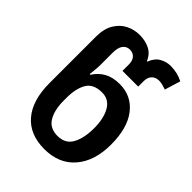

<svg xmlns="http://www.w3.org/2000/svg" viewBox="-221 -885 1010 1010"><g transform="rotate(45 284.0 -380.0)"><path d="M289 10Q180 10 121.5 -59Q63 -128 63 -255V-600Q63 -659 85.5 -696.5Q108 -734 143.5 -752Q179 -770 220 -770Q261 -770 294 -754Q327 -738 344 -699H347Q362 -738 390.5 -754Q419 -770 450 -770Q501 -770 543 -748L516 -660Q502 -665 488.5 -668.5Q475 -672 461 -672Q437 -672 421.5 -656.5Q406 -641 406 -612V-572H289V-620Q289 -648 275 -663.5Q261 -679 238 -679Q214 -679 199.5 -660.5Q185 -642 185 -603V-515Q185 -496 183 -476.5Q181 -457 179 -438H184Q207 -474 242 -493.5Q277 -513 328 -513Q416 -513 468.5 -445.5Q521 -378 521 -255Q521 -133 459.5 -61.5Q398 10 289 10ZM289 -88Q347 -88 372 -133.5Q397 -179 397 -253Q397 -326 371 -371Q345 -416 294 -416Q230 -416 205.5 -374.5Q181 -333 181 -264V-242Q181 -173 206.5 -130.5Q232 -88 289 -88Z"/></g></svg>

Font: Noto Sans Georgian SemiCondensed SemiBold
Style: Regular
Weight: 600
Width: 4
Designer: Monotype Design Team, Akaki Razmadze
Foundry: Google LLC
Version: Version 2.005; ttfautohint (v1.8.4.7-5d5b)